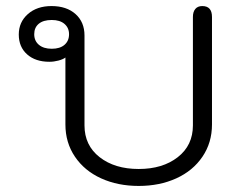

<svg xmlns="http://www.w3.org/2000/svg" viewBox="-20 -604 792 634"><path d="M196 -193V-414Q188 -408 173 -404Q158 -400 143 -400Q97 -400 69.5 -424.5Q42 -449 42 -490Q42 -531 72 -557.5Q102 -584 150 -584Q200 -584 229.5 -557.5Q259 -531 259 -487V-190Q259 -124 309 -85Q359 -46 438 -46Q517 -46 567 -85Q617 -124 617 -190V-548Q617 -565 625 -574.5Q633 -584 648 -584Q680 -584 680 -548V-193Q680 -133 648.5 -86.5Q617 -40 562 -15Q507 10 438 10Q369 10 314 -15Q259 -40 227.5 -86.5Q196 -133 196 -193ZM208 -491Q208 -512 193 -525Q178 -538 151 -538Q123 -538 108 -525.5Q93 -513 93 -491Q93 -469 108.5 -456Q124 -443 151 -443Q178 -443 193 -456Q208 -469 208 -491Z"/></svg>

Font: Kodchasan Light
Style: Regular
Weight: 300
Version: Version 1.000; ttfautohint (v1.6)